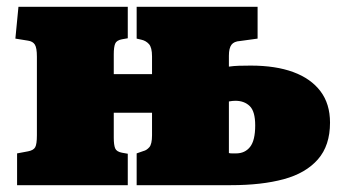

<svg xmlns="http://www.w3.org/2000/svg" viewBox="-20 -542 1025 562"><path d="M30 0V-93L62 -99Q78 -102 83 -111Q88 -120 88 -146V-376Q88 -402 82 -411.5Q76 -421 62 -423L25 -429L34 -522H354V-430L337 -427Q321 -424 317 -414Q313 -404 313 -383V-325H425V-377Q425 -403 416 -413Q407 -423 393 -426L380 -429V-522H734V-429L683 -422Q665 -421 657.5 -411Q650 -401 650 -379V-347Q664 -349 679 -349.5Q694 -350 714 -350Q787 -350 838.5 -331Q890 -312 918 -275Q946 -238 946 -183Q946 -116 910.5 -75.5Q875 -35 810.5 -17.5Q746 0 656 0H380V-93L400 -100Q409 -102 417 -111Q425 -120 425 -146V-212H313V-139Q313 -118 317 -108Q321 -98 337 -95L354 -92V0ZM671 -93Q697 -93 712 -112Q727 -131 727 -175Q727 -216 711 -231.5Q695 -247 669 -247Q665 -247 660 -246.5Q655 -246 650 -245V-94Q654 -93 659 -93Q664 -93 671 -93Z"/></svg>

Font: Literata Black
Style: Regular
Weight: 900
Designer: Latin by Veronika Burian and Jose Scaglione. Greek by Irene Vlachou. Cyrillic by Vera Evstafieva.
Foundry: TypeTogether
Version: Version 3.103;gftools[0.9.29]